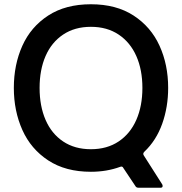

<svg xmlns="http://www.w3.org/2000/svg" viewBox="-20 -795 857 902"><path d="M631 87Q620 87 616 79L560 -5Q555 -16 544 -11Q481 12 407 12Q288 12 206.5 -41.5Q125 -95 85 -184.5Q45 -274 45 -382Q45 -491 85 -580Q125 -669 206.5 -722Q288 -775 407 -775Q526 -775 607.5 -722Q689 -669 729.5 -580Q770 -491 770 -382Q770 -292 742 -213.5Q714 -135 658 -82Q653 -77 653 -72Q653 -69 656 -64L742 71Q744 74 744 79Q744 87 734 87ZM649 -382Q649 -467 620.5 -531.5Q592 -596 537.5 -632.5Q483 -669 407 -669Q331 -669 276.5 -632.5Q222 -596 194 -531.5Q166 -467 166 -382Q166 -297 194 -232Q222 -167 276.5 -130.5Q331 -94 407 -94Q483 -94 537.5 -130.5Q592 -167 620.5 -232Q649 -297 649 -382Z"/></svg>

Font: Open Sauce Two Medium
Style: Regular
Weight: 500
Designer: Alfredo Marco Pradil
Foundry: Creative Sauce Fz LLC
Version: Version 1.477